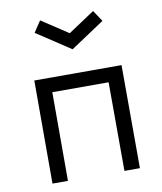

<svg xmlns="http://www.w3.org/2000/svg" viewBox="-86 -847 772 917"><g transform="rotate(-10 300.0 -389.0)"><path d="M94 0V-500H517L518 0H443L442 -430H169V0ZM300 -615 135 -724 171 -778 300 -693 428 -778 464 -724Z"/></g></svg>

Font: Orbit
Style: Regular
Weight: 400
Designer: Sooun Cho
Foundry: JAMO
Version: Version 1.000; ttfautohint (v1.8.4.7-5d5b);gftools[0.9.29]